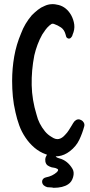

<svg xmlns="http://www.w3.org/2000/svg" viewBox="-20 -776 430 918"><path d="M38 -389Q38 -449 48 -506Q58 -563 81 -617Q98 -663 132 -703Q146 -717 161 -729Q176 -741 194 -748Q224 -762 261 -752Q298 -742 320 -704Q332 -682 335 -658.5Q338 -635 327 -610Q326 -603 321 -598Q316 -591 309 -591.5Q302 -592 297 -599Q296 -603 295 -606Q294 -609 293 -613Q287 -634 272 -644.5Q257 -655 237 -662Q230 -664 225 -660.5Q220 -657 215 -653Q205 -644 197 -633Q189 -622 182 -611Q169 -588 159.5 -562.5Q150 -537 144 -511Q130 -439 131.5 -368.5Q133 -298 155 -227Q165 -185 195 -148Q208 -132 227 -121Q246 -108 261.5 -111.5Q277 -115 291 -131Q302 -142 309 -153.5Q316 -165 323 -176Q326 -182 329.5 -187Q333 -192 336 -196Q351 -211 368 -202Q376 -198 380.5 -190Q385 -182 383 -173Q374 -139 359 -107.5Q344 -76 314 -53Q262 -13 200 -38Q169 -49 144.5 -70Q120 -91 102 -118Q83 -146 72 -176.5Q61 -207 54 -239Q45 -277 41.5 -314Q38 -351 38 -389ZM236 122Q229 120 221.5 120Q214 120 206 119Q196 116 189 110Q179 100 182 87Q186 75 200 72Q231 66 252 47Q265 34 249 29Q245 27 238.5 26Q232 25 227 24Q217 21 208.5 15.5Q200 10 197 -3Q193 -26 212 -45Q221 -54 230 -52Q239 -50 243 -37Q245 -28 250 -24.5Q255 -21 263 -19Q303 -9 327 32Q336 48 329.5 71Q323 94 306 105Q281 122 236 122Z"/></svg>

Font: Delicious Handrawn
Style: Regular
Weight: 400
Designer: Agung Rohmat
Foundry: Agung Rohmat
Version: Version 1.002; ttfautohint (v1.8.4.7-5d5b);gftools[0.9.27]